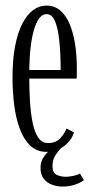

<svg xmlns="http://www.w3.org/2000/svg" viewBox="-20 -548 332 706"><path d="M151 10.5Q116 10.5 91.8 -12.2Q67.5 -35 53 -73.8Q38.5 -112.5 32.2 -161.5Q26 -210.5 26 -263Q26 -328.5 35.5 -378.2Q45 -428 62.2 -461.2Q79.5 -494.5 102 -511Q124.5 -527.5 151 -527.5Q181.5 -527.5 203 -508.2Q224.5 -489 237.5 -456.2Q250.5 -423.5 256.5 -383Q262.5 -342.5 262.5 -300.5Q262.5 -289.5 262.5 -279.2Q262.5 -269 262 -259H80.5V-290.5H203Q203 -350.5 198.2 -396.8Q193.5 -443 182.5 -469.5Q171.5 -496 151 -496Q131.5 -496 117.2 -469.8Q103 -443.5 95.2 -393.8Q87.5 -344 87.5 -273Q87.5 -221 90.2 -175.8Q93 -130.5 100.2 -95.8Q107.5 -61 121 -41.5Q134.5 -22 156.5 -22Q186 -22 202.2 -40.2Q218.5 -58.5 224.5 -75.5L252 -61Q243.5 -32.5 215.8 -11Q188 10.5 151 10.5ZM210.5 138Q191 138 172.2 131.5Q153.5 125 141.2 109.8Q129 94.5 129 69Q129 46.5 140.5 29.5Q152 12.5 167.5 0.8Q183 -11 194.5 -17L207.5 -7Q197 3.5 185 21Q173 38.5 173 63Q173 88.5 189 95.2Q205 102 221 102Q233 102 248.5 99Q264 96 274 90L288.5 114.5Q277 123.5 256.2 130.8Q235.5 138 210.5 138Z"/></svg>

Font: Imbue Light
Style: Regular
Weight: 300
Designer: Tyler Finck
Foundry: Etcetera Type Company
Version: Version 1.102